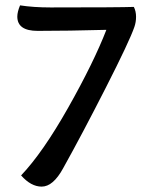

<svg xmlns="http://www.w3.org/2000/svg" viewBox="-20 -690 575 720"><path d="M59.1 -32.2Q140.1 -117.2 235.6 -286.1Q331.1 -455.1 378.9 -578.1Q234.9 -574.2 121.1 -574.2Q44.9 -574.2 44.9 -627.9Q44.9 -645 55.2 -669.9Q105 -662.1 169.9 -662.1Q429.2 -662.1 481.9 -664.1Q490.2 -647.9 490.2 -627Q490.2 -606.9 483.9 -588.9Q465.8 -536.1 377 -361.6Q288.1 -187 216.8 -59.1Q179.2 9.8 136.2 9.8Q96.2 9.8 59.1 -32.2Z"/></svg>

Font: Sukar
Style: Bold
Weight: 700
Designer: Dario Muhafara - Ghiath Alsory
Foundry: Dario Muhafara - Ghiath Alsory
Version: Version 1.00 March 27, 2016, initial release